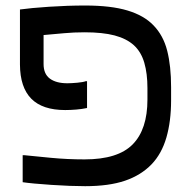

<svg xmlns="http://www.w3.org/2000/svg" viewBox="-20 -653 692 686"><path d="M506.8 -338.4Q506.8 -390.1 495.6 -428.7Q484.4 -467.3 458.5 -491.2Q432.1 -515.1 389.4 -526.4Q346.7 -537.6 282.2 -537.6Q243.7 -537.6 209.5 -534.4Q175.3 -531.2 135.7 -527.8V-424.3Q135.7 -388.7 158.2 -372.1Q180.7 -355.5 220.7 -355.5Q234.4 -355.5 255.9 -357.4Q277.3 -359.4 286.1 -362.8H291V-267.1Q272.9 -263.2 252 -261.5Q231 -259.8 212.9 -259.8Q131.8 -259.8 91.8 -300.3Q51.8 -340.8 51.3 -422.4V-619.1Q89.4 -624.5 155.5 -628.9Q221.7 -633.3 284.2 -633.3Q376.5 -633.3 435.5 -615.5Q494.6 -597.7 528.3 -562.5Q563.5 -526.4 577.4 -471.7Q591.3 -417 591.3 -341.3V-294.4Q591.3 -219.7 574.5 -161.6Q557.6 -103.5 521.5 -65.9Q483.9 -26.9 426.5 -7.3Q369.1 12.2 284.2 12.2Q233.4 12.2 163.8 7.6Q94.2 2.9 61 -2V-98.6H65.9Q104 -94.7 162.4 -89.1Q220.7 -83.5 282.2 -83.5Q401.4 -83.5 454.1 -137.2Q506.8 -190.9 506.8 -297.4Z"/></svg>

Font: IranNastaliq
Style: Regular
Weight: 400
Designer: Hossein Zahedi
Version: Version 1.5